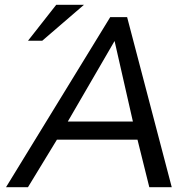

<svg xmlns="http://www.w3.org/2000/svg" viewBox="-20 -776 774 796"><path d="M550 -197 599 0H692L507 -705H437L5 0H96L216 -197ZM455 -606 531 -272H261ZM96 -607H155L328 -756H213Z"/></svg>

Font: Geom Light
Style: Italic
Weight: 300
Italic angle: -10°
Version: Version 1.102